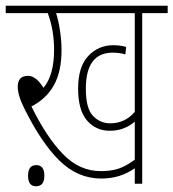

<svg xmlns="http://www.w3.org/2000/svg" viewBox="-20 -642 606 671"><path d="M332 -44Q257 -44 199 -104.5Q141 -165 90 -270Q141 -296 168 -343.5Q195 -391 195 -467Q195 -500 189.5 -536Q184 -572 176 -596H451V-251Q417 -211 365 -211Q330 -211 305 -237Q280 -263 280 -332Q280 -458 374 -458Q397 -458 418 -452L421 -478Q400 -484 376 -484Q324 -484 288.5 -446.5Q253 -409 253 -332Q253 -257 284 -221Q315 -185 364 -185Q414 -185 451 -217V-84Q420 -61 394 -52.5Q368 -44 332 -44ZM477 0V-596H566V-622H0V-596H147Q169 -537 169 -468Q169 -379 132 -335Q106 -377 78 -377Q42 -377 42 -339Q42 -308 66 -261Q125 -142 188.5 -80Q252 -18 334 -18Q400 -18 451 -54V0ZM106 9Q135 9 135 -28Q135 -65 107 -65Q78 -65 78 -28Q78 9 106 9Z"/></svg>

Font: Noto Sans Devanagari Extra Condensed Thin
Style: Regular
Weight: 250
Width: 2
Designer: Monotype Design Team
Foundry: Monotype Imaging Inc.
Version: 1.000